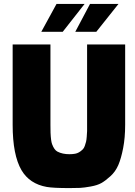

<svg xmlns="http://www.w3.org/2000/svg" viewBox="-20 -960 695 985"><path d="M474.1 -796.9H366.2L441.9 -939.9H587.9ZM301.8 -796.9H191.9L270 -939.9H414.1ZM335.9 4.9Q253.4 4.9 219.7 -1Q131.8 -16.6 90.3 -86.9Q44.9 -164.6 44.9 -319.8V-731.9H238.8V-319.8Q238.8 -290.5 239.3 -279.3Q241.2 -236.3 247.1 -220.7Q258.3 -190.4 274.9 -182.1Q300.3 -168.9 335.9 -168.9Q353 -168.9 365.7 -171.4Q385.3 -174.8 403.8 -192.9Q410.6 -199.2 414.8 -210.9Q418.9 -222.7 421.4 -232.4Q423.8 -242.2 425 -258.8Q426.3 -275.4 426.8 -287.6V-731.9H622.1V-319.8Q622.1 -253.4 611.8 -200.4Q601.6 -147.5 587.2 -113.8Q572.8 -80.1 546.9 -56.4Q521 -32.7 500.2 -21Q479.5 -9.3 445.3 -3.2Q411.1 2.9 391.1 3.9Q371.1 4.9 335.9 4.9Z"/></svg>

Font: Squarion Black
Style: Regular
Weight: 900
Designer: Natanael Gama
Version: Version 1.00;September 12, 2019;FontCreator 11.5.0.2425 64-b